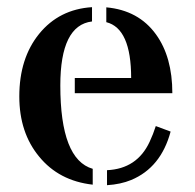

<svg xmlns="http://www.w3.org/2000/svg" viewBox="-20 -512 553 544"><path d="M351.6 -291Q351.6 -431.6 281.2 -449.2V-491.2Q372.6 -482.9 421.9 -414.6Q468.3 -350.6 468.3 -248H191.9V-291ZM283.2 -29.8Q368.2 -33.7 403.8 -109.9Q414.1 -131.8 421.4 -154.8L463.4 -139.2Q436 -37.1 351.6 -2Q321.8 10.3 283.2 12.7ZM150.9 -270Q150.9 -60.1 242.7 -33.7V11.2Q147 0.5 90.8 -68.4Q34.7 -136.2 34.7 -238.8Q34.7 -346.7 90.8 -416Q147.5 -485.8 240.7 -491.7V-451.2Q150.9 -440.4 150.9 -270Z"/></svg>

Font: Stardos Stencil
Style: Regular
Weight: 400
Version: Version 1.000